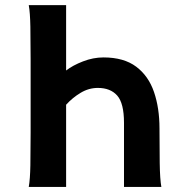

<svg xmlns="http://www.w3.org/2000/svg" viewBox="-20 -733 728 753"><path d="M239.3 -322.3V0H92.8Q98.1 -29.3 99.1 -84.7Q100.1 -140.1 100.1 -212.4V-500.5Q100.1 -572.8 99.1 -628.2Q98.1 -683.6 92.8 -712.9H239.3V-456.5Q265.1 -476.6 305.4 -492.2Q345.7 -507.8 385.7 -507.8Q465.8 -507.8 514.2 -471.4Q562.5 -435.1 584 -372.1Q605.5 -309.1 605.5 -229.5Q605.5 -157.2 606.4 -93.3Q607.4 -29.3 612.8 0H466.3V-251.5Q466.3 -328.1 439.7 -358.2Q413.1 -388.2 363.8 -388.2Q328.1 -388.2 296.4 -369.1Q264.6 -350.1 239.3 -322.3Z"/></svg>

Font: Andika
Style: Bold
Weight: 700
Designer: Victor Gaultney, Annie Olsen, Julie Remington, Don Collingsworth, Eric Hays, Becca Hirsbrunner
Foundry: SIL International
Version: Version 6.101